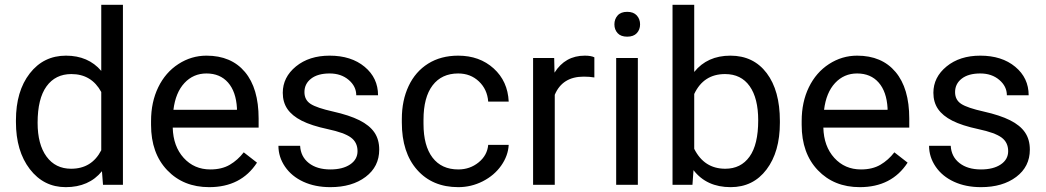

<svg xmlns="http://www.w3.org/2000/svg" viewBox="-20 -770 4360 800"><path d="M46.4 -268.6Q46.4 -390.1 104 -464.1Q161.6 -538.1 254.9 -538.1Q347.7 -538.1 401.9 -474.6V-750H492.2V0H409.2L404.8 -56.6Q350.6 9.8 253.9 9.8Q162.1 9.8 104.2 -65.4Q46.4 -140.6 46.4 -261.7ZM136.7 -258.3Q136.7 -168.5 173.8 -117.7Q210.9 -66.9 276.4 -66.9Q362.3 -66.9 401.9 -144V-386.7Q361.3 -461.4 277.3 -461.4Q210.9 -461.4 173.8 -410.2Q136.7 -358.9 136.7 -258.3Z M851.6 9.8Q744.1 9.8 676.8 -60.8Q609.4 -131.3 609.4 -249.5V-266.1Q609.4 -344.7 639.4 -406.5Q669.4 -468.3 723.4 -503.2Q777.3 -538.1 840.3 -538.1Q943.4 -538.1 1000.5 -470.2Q1057.6 -402.3 1057.6 -275.9V-238.3H699.7Q701.7 -160.2 745.4 -112.1Q789.1 -64 856.4 -64Q904.3 -64 937.5 -83.5Q970.7 -103 995.6 -135.3L1050.8 -92.3Q984.4 9.8 851.6 9.8ZM840.3 -463.9Q785.6 -463.9 748.5 -424.1Q711.4 -384.3 702.6 -312.5H967.3V-319.3Q963.4 -388.2 930.2 -426Q897 -463.9 840.3 -463.9Z M1469.7 -140.1Q1469.7 -176.8 1442.1 -197Q1414.6 -217.3 1345.9 -231.9Q1277.3 -246.6 1237.1 -267.1Q1196.8 -287.6 1177.5 -315.9Q1158.2 -344.2 1158.2 -383.3Q1158.2 -448.2 1213.1 -493.2Q1268.1 -538.1 1353.5 -538.1Q1443.4 -538.1 1499.3 -491.7Q1555.2 -445.3 1555.2 -373H1464.4Q1464.4 -410.2 1432.9 -437Q1401.4 -463.9 1353.5 -463.9Q1304.2 -463.9 1276.4 -442.4Q1248.5 -420.9 1248.5 -386.2Q1248.5 -353.5 1274.4 -336.9Q1300.3 -320.3 1367.9 -305.2Q1435.5 -290 1477.5 -269Q1519.5 -248 1539.8 -218.5Q1560.1 -189 1560.1 -146.5Q1560.1 -75.7 1503.4 -33Q1446.8 9.8 1356.4 9.8Q1293 9.8 1244.1 -12.7Q1195.3 -35.2 1167.7 -75.4Q1140.1 -115.7 1140.1 -162.6H1230.5Q1232.9 -117.2 1266.8 -90.6Q1300.8 -64 1356.4 -64Q1407.7 -64 1438.7 -84.7Q1469.7 -105.5 1469.7 -140.1Z M1889.6 -64Q1938 -64 1974.1 -93.3Q2010.3 -122.6 2014.2 -166.5H2099.6Q2097.2 -121.1 2068.4 -80.1Q2039.6 -39.1 1991.5 -14.6Q1943.4 9.8 1889.6 9.8Q1781.7 9.8 1718 -62.3Q1654.3 -134.3 1654.3 -259.3V-274.4Q1654.3 -351.6 1682.6 -411.6Q1710.9 -471.7 1763.9 -504.9Q1816.9 -538.1 1889.2 -538.1Q1978 -538.1 2036.9 -484.9Q2095.7 -431.6 2099.6 -346.7H2014.2Q2010.3 -397.9 1975.3 -430.9Q1940.4 -463.9 1889.2 -463.9Q1820.3 -463.9 1782.5 -414.3Q1744.6 -364.7 1744.6 -271V-253.9Q1744.6 -162.6 1782.2 -113.3Q1819.8 -64 1889.6 -64Z M2456.5 -447.3Q2436 -450.7 2412.1 -450.7Q2323.2 -450.7 2291.5 -375V0H2201.2V-528.3H2289.1L2290.5 -467.3Q2335 -538.1 2416.5 -538.1Q2442.9 -538.1 2456.5 -531.2Z M2637.7 0H2547.4V-528.3H2637.7ZM2540 -668.5Q2540 -690.4 2553.5 -705.6Q2566.9 -720.7 2593.3 -720.7Q2619.6 -720.7 2633.3 -705.6Q2647 -690.4 2647 -668.5Q2647 -646.5 2633.3 -631.8Q2619.6 -617.2 2593.3 -617.2Q2566.9 -617.2 2553.5 -631.8Q2540 -646.5 2540 -668.5Z M3229.5 -258.3Q3229.5 -137.2 3173.8 -63.7Q3118.2 9.8 3024.4 9.8Q2924.3 9.8 2869.6 -61L2865.2 0H2782.2V-750H2872.6V-470.2Q2927.2 -538.1 3023.4 -538.1Q3119.6 -538.1 3174.6 -465.3Q3229.5 -392.6 3229.5 -266.1ZM3139.2 -268.6Q3139.2 -360.8 3103.5 -411.1Q3067.9 -461.4 3001 -461.4Q2911.6 -461.4 2872.6 -378.4V-149.9Q2914.1 -66.9 3002 -66.9Q3066.9 -66.9 3103 -117.2Q3139.2 -167.5 3139.2 -268.6Z M3562.5 9.8Q3455.1 9.8 3387.7 -60.8Q3320.3 -131.3 3320.3 -249.5V-266.1Q3320.3 -344.7 3350.3 -406.5Q3380.4 -468.3 3434.3 -503.2Q3488.3 -538.1 3551.3 -538.1Q3654.3 -538.1 3711.4 -470.2Q3768.6 -402.3 3768.6 -275.9V-238.3H3410.6Q3412.6 -160.2 3456.3 -112.1Q3500 -64 3567.4 -64Q3615.2 -64 3648.4 -83.5Q3681.6 -103 3706.5 -135.3L3761.7 -92.3Q3695.3 9.8 3562.5 9.8ZM3551.3 -463.9Q3496.6 -463.9 3459.5 -424.1Q3422.4 -384.3 3413.6 -312.5H3678.2V-319.3Q3674.3 -388.2 3641.1 -426Q3607.9 -463.9 3551.3 -463.9Z M4180.7 -140.1Q4180.7 -176.8 4153.1 -197Q4125.5 -217.3 4056.9 -231.9Q3988.3 -246.6 3948 -267.1Q3907.7 -287.6 3888.4 -315.9Q3869.1 -344.2 3869.1 -383.3Q3869.1 -448.2 3924.1 -493.2Q3979 -538.1 4064.5 -538.1Q4154.3 -538.1 4210.2 -491.7Q4266.1 -445.3 4266.1 -373H4175.3Q4175.3 -410.2 4143.8 -437Q4112.3 -463.9 4064.5 -463.9Q4015.1 -463.9 3987.3 -442.4Q3959.5 -420.9 3959.5 -386.2Q3959.5 -353.5 3985.4 -336.9Q4011.2 -320.3 4078.9 -305.2Q4146.5 -290 4188.5 -269Q4230.5 -248 4250.7 -218.5Q4271 -189 4271 -146.5Q4271 -75.7 4214.4 -33Q4157.7 9.8 4067.4 9.8Q4003.9 9.8 3955.1 -12.7Q3906.2 -35.2 3878.7 -75.4Q3851.1 -115.7 3851.1 -162.6H3941.4Q3943.8 -117.2 3977.8 -90.6Q4011.7 -64 4067.4 -64Q4118.7 -64 4149.7 -84.7Q4180.7 -105.5 4180.7 -140.1Z"/></svg>

Font: Mardoto
Style: Regular
Weight: 400
Designer: Christian Robertson, Vahan Hovhannisyan
Foundry: Google
Version: Version 1.000